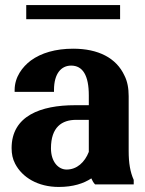

<svg xmlns="http://www.w3.org/2000/svg" viewBox="-20 -731 576 761"><path d="M26 -144C26 -121 30 -101 40 -82C68 -28 130 10 213 10C270 10 312 -4 342 -24C346 -15 350 -7 357 0H510V-18C496 -49 490 -85 490 -132V-350C490 -381 485 -409 473 -432C441 -501 370 -538 270 -538C200 -538 143 -521 102 -491C69 -466 38 -426 38 -374V-367H194V-374C194 -440 223 -471 262 -471C308 -471 332 -432 332 -353V-314H277C142 -314 26 -272 26 -144ZM84 -655H456V-711H84ZM182 -143C182 -227 225 -256 282 -256H332V-129C316 -88 285 -59 244 -59C211 -59 182 -90 182 -143Z"/></svg>

Font: Aerodynamic
Style: Bd
Weight: 500
Designer: Google
Version: Version 2.000980; 2014